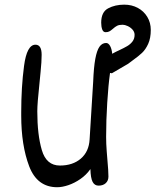

<svg xmlns="http://www.w3.org/2000/svg" viewBox="-20 -784 662 817"><path d="M621.6 -656.7Q621.6 -621.6 610.6 -597.4Q599.6 -573.2 584.2 -558.8Q568.8 -544.4 544.9 -527.3Q531.2 -517.6 525.4 -512.7L456.1 -472.2Q452.6 -472.2 448.2 -473.6Q440.9 -421.4 436.3 -346.9Q431.6 -272.5 431.6 -201.7Q431.6 -171.9 434.1 -140.4Q436.5 -108.9 437 -104Q441.4 -56.6 441.4 -32.7Q441.4 -15.1 429.9 -4.6Q418.5 5.9 399.4 5.9Q382.3 5.9 374 -10.3Q365.7 -26.4 364.7 -64.5Q347.2 -39.6 322 -22.2Q296.9 -4.9 270.8 3.9Q244.6 12.7 223.6 12.7Q138.2 12.7 104.2 -76.4Q70.3 -165.5 70.3 -292V-307.1Q70.3 -413.1 82.3 -503.4Q94.2 -593.8 130.9 -593.8Q157.2 -593.8 157.2 -550.8Q157.2 -522.5 152.8 -479.2Q148.4 -436 147.9 -428.7Q138.7 -344.2 138.7 -310.1Q138.7 -210.9 158 -145.3Q177.2 -79.6 234.9 -79.6Q289.6 -79.6 324 -109.1Q358.4 -138.7 361.3 -190.9L376.5 -436.5Q378.9 -497.6 385.5 -533.4Q392.1 -569.3 403.3 -585.2Q414.6 -601.1 431.6 -601.1Q441.4 -601.1 448.5 -588.4Q455.6 -575.7 457.5 -555.2Q463.9 -559.1 472.9 -563.5Q481.9 -567.9 486.3 -569.8Q508.3 -580.1 521.5 -587.9Q534.7 -595.7 543.7 -607.4Q552.7 -619.1 552.7 -635.7Q552.7 -647.9 544.2 -657.7Q535.6 -667.5 523.4 -673.1Q511.2 -678.7 502 -678.7Q486.8 -678.7 478.3 -674.3Q469.7 -669.9 460 -661.1Q451.7 -653.8 445.3 -650.4Q439 -647 429.2 -647Q419.4 -647 415 -658.7Q410.6 -670.4 410.6 -687.5Q410.6 -732.9 440.2 -748.5Q469.7 -764.2 508.8 -764.2Q540.5 -764.2 566.2 -750.5Q591.8 -736.8 606.7 -712.2Q621.6 -687.5 621.6 -656.7Z"/></svg>

Font: Dekko
Style: Regular
Weight: 400
Designer: Multiple
Foundry: Sorkin Type
Version: Version 2.001